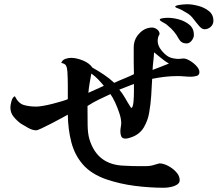

<svg xmlns="http://www.w3.org/2000/svg" viewBox="-20 -855 1040 906"><path d="M470 -450Q457 -466 442.5 -481Q428 -496 411 -508Q407 -486 403 -463Q399 -440 397 -417Q415 -425 433.5 -433.5Q452 -442 470 -450ZM612 -459Q595 -452 577.5 -445.5Q560 -439 543 -432Q559 -413 571 -391.5Q583 -370 596 -350Q597 -346 602 -346Q608 -353 610 -376Q612 -399 612 -424Q612 -449 612 -459ZM777 -555Q758 -566 741 -580.5Q724 -595 707 -608Q706 -587 703.5 -566.5Q701 -546 700 -525Q720 -533 739 -540Q758 -547 777 -555ZM921 -515Q921 -500 907 -496.5Q893 -493 882 -493Q866 -493 850 -494.5Q834 -496 817 -496Q787 -496 757 -492.5Q727 -489 698 -483Q696 -443 693.5 -403.5Q691 -364 684 -324Q678 -287 659 -254.5Q640 -222 602 -208Q596 -206 588 -203.5Q580 -201 572 -201Q557 -201 552.5 -211Q548 -221 548 -234Q548 -245 550 -255.5Q552 -266 552 -275Q552 -294 543.5 -320Q535 -346 523.5 -371Q512 -396 501 -411Q473 -398 446 -385Q419 -372 393 -355V-333Q393 -304 393.5 -264.5Q394 -225 402 -198Q439 -75 570 -73Q587 -72 604 -71.5Q621 -71 638 -71Q652 -71 667.5 -71Q683 -71 697 -74Q702 -75 716 -79.5Q730 -84 732 -84Q751 -84 773 -72.5Q795 -61 811.5 -43Q828 -25 828 -5Q828 9 814 17Q800 25 783 28Q766 31 755 31Q686 31 616 22Q546 13 481 -9Q410 -34 371 -79Q332 -124 316.5 -184.5Q301 -245 300 -314Q293 -310 271 -298Q249 -286 223 -272.5Q197 -259 176.5 -249.5Q156 -240 151 -240Q134 -240 113 -251.5Q92 -263 78 -272Q59 -286 44 -304.5Q29 -323 29 -348Q29 -359 34 -377.5Q39 -396 50 -401Q67 -367 92.5 -359.5Q118 -352 152 -352Q162 -352 183 -355.5Q204 -359 227.5 -365Q251 -371 271 -377Q291 -383 300 -387Q300 -419 300 -452Q300 -485 298 -517Q297 -534 292 -544.5Q287 -555 269 -558Q274 -572 288 -577Q302 -582 315 -582Q341 -582 371.5 -569.5Q402 -557 416 -536Q443 -521 470 -503Q497 -485 519 -464Q542 -475 566 -484.5Q590 -494 612 -505Q611 -534 611 -562.5Q611 -591 611 -619Q611 -626 611 -632.5Q611 -639 612 -646Q616 -677 641 -701Q666 -725 698 -725Q710 -725 721.5 -716Q733 -707 733 -694Q724 -680 724 -662Q724 -640 741 -618.5Q758 -597 776 -587Q785 -582 798.5 -579.5Q812 -577 822 -577Q828 -577 834 -578Q840 -579 846 -579Q858 -579 876 -568.5Q894 -558 907.5 -543Q921 -528 921 -515ZM895 -690Q895 -677 884.5 -663.5Q874 -650 860 -650Q836 -650 824 -671Q804 -709 772 -734Q764 -742 754.5 -746.5Q745 -751 736 -758Q734 -760 734 -763Q734 -766 742.5 -768Q751 -770 760.5 -770.5Q770 -771 772 -771Q797 -771 825.5 -763Q854 -755 874.5 -737.5Q895 -720 895 -690ZM987 -757Q987 -740 974.5 -728.5Q962 -717 945 -717Q933 -717 920 -732Q907 -747 893 -765.5Q879 -784 863 -793Q852 -800 840 -806.5Q828 -813 816 -817Q814 -818 810.5 -819.5Q807 -821 807 -824Q807 -828 819.5 -830.5Q832 -833 845.5 -834Q859 -835 863 -835Q886 -835 915 -827.5Q944 -820 965.5 -803Q987 -786 987 -757Z"/></svg>

Font: Kaisei HarunoUmi
Style: Bold
Weight: 700
Designer: Font-Kai, 金井和夫
Foundry: KAZUO KANAI
Version: Version 5.003